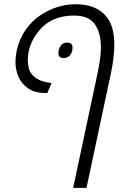

<svg xmlns="http://www.w3.org/2000/svg" viewBox="-20 -660 620 920"><path d="M330.6 240.2 448.7 -314.9Q463.4 -386.2 463.4 -432.1Q463.4 -502.9 434.1 -544.2Q404.8 -585.4 335.4 -585.4Q291.5 -585.4 258.3 -574.5Q225.1 -563.5 202.1 -546.4Q177.7 -527.8 159.7 -503.4Q113.3 -443.8 113.3 -370.1Q113.3 -350.1 118.7 -330.6Q124 -311 140.1 -295.9Q151.4 -284.7 170.2 -276.1Q189 -267.6 216.8 -263.7L227.1 -261.7L206.5 -213.9H199.7Q147.9 -214.4 116 -235.8Q84 -257.3 69.1 -291Q54.2 -324.7 54.2 -361.3Q54.2 -374.5 55.7 -388.4Q57.1 -402.3 60.5 -418.9Q72.3 -473.6 103 -517.3Q133.8 -561 174.8 -587.9Q253.9 -639.6 341.3 -639.6Q393.6 -639.6 428.7 -625Q463.9 -610.4 485.4 -585.4Q510.3 -557.1 519 -521.2Q527.8 -485.4 527.8 -449.7Q527.8 -387.7 512.7 -314.9L394.5 240.2ZM285.2 -381.8Q259.8 -381.8 259.8 -404.8Q259.8 -424.8 270.5 -440.4Q281.2 -456.1 301.3 -456.1Q327.6 -456.1 327.6 -431.6Q327.6 -411.1 316.4 -396.5Q305.2 -381.8 285.2 -381.8Z"/></svg>

Font: Open Sans Light
Style: Italic
Weight: 300
Italic angle: -12°
Designer: Monotype Design Team
Foundry: Monotype Imaging Inc.
Version: Version 3.003; ttfautohint (v1.8.4)